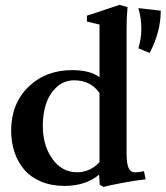

<svg xmlns="http://www.w3.org/2000/svg" viewBox="-20 -746 675 782"><path d="M402.3 15.6 386.2 6.3 383.8 -34.7Q328.6 11.2 243.2 11.2Q189.9 11.2 147.7 -6.3Q105.5 -23.9 79.1 -54.7Q52.7 -85.4 39.1 -126Q25.4 -166.5 25.4 -213.9Q25.4 -323.7 95.7 -392.1Q166 -460.4 273.9 -460.4Q346.7 -460.4 385.3 -431.6V-646L334 -658.2V-682.1L466.8 -726.1L499.5 -716.8Q495.6 -679.2 495.6 -634.8V-121.1Q495.6 -78.1 504.2 -61Q512.7 -43.9 530.3 -43.9Q543 -43.9 566.4 -48.8L573.2 -15.6Q537.6 -12.2 478.8 -1.2Q419.9 9.8 402.3 15.6ZM543.5 -549.3Q555.7 -588.4 555.7 -627.9Q555.7 -673.8 543.5 -712.9L634.8 -702.6Q634.8 -617.7 589.8 -530.3ZM293.9 -44.4Q346.7 -44.4 385.3 -85.4V-367.2Q349.1 -418.9 282.2 -418.9Q241.2 -418.9 211.2 -391.6Q181.2 -364.3 167.7 -323.5Q154.3 -282.7 154.3 -234.9Q154.3 -153.3 193.4 -98.9Q232.4 -44.4 293.9 -44.4Z"/></svg>

Font: Elstob 8pt SemiBold
Style: Regular
Weight: 600
Designer: Peter S. Baker
Version: Version 1.015